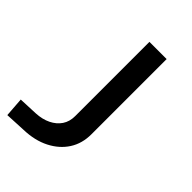

<svg xmlns="http://www.w3.org/2000/svg" viewBox="-210 -798 899 899"><g transform="rotate(45 239.0 -348.5)"><path d="M9 8 2 -88 97 -92Q139 -94 170.5 -109.5Q202 -125 219.5 -151Q237 -177 237 -213V-705H351V-207Q351 -146 321.5 -100Q292 -54 238 -26.5Q184 1 112 3Z"/></g></svg>

Font: Nunito Sans 7pt Expanded Medium
Style: Regular
Weight: 500
Width: 7
Designer: Vernon Adams
Foundry: Vernon Adams
Version: Version 3.101;gftools[0.9.27]